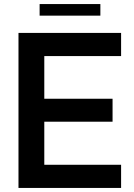

<svg xmlns="http://www.w3.org/2000/svg" viewBox="-20 -925 659 945"><path d="M576 0H71V-763H576V-649H198V-439H534V-326H198V-114H576ZM474 -848H175V-905H474Z"/></svg>

Font: Open Sauce One SemiBold
Style: Regular
Weight: 600
Designer: Alfredo Marco Pradil
Foundry: Creative Sauce Fz LLC
Version: Version 1.477